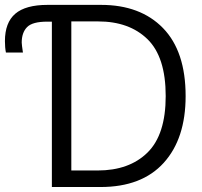

<svg xmlns="http://www.w3.org/2000/svg" viewBox="-55 -751 811 771"><path d="M153.3 0V-731.4H350.6Q508.8 -731.4 599.6 -638.2Q690.4 -544.9 690.4 -365.2Q690.4 -194.3 602.5 -97.2Q514.6 0 348.6 0ZM231.4 -66.4H336.9Q463.9 -66.4 537.1 -138.2Q610.4 -210 610.4 -365.2Q610.4 -522.5 537.1 -593.8Q463.9 -665 338.9 -665H231.4ZM-35.2 -585.9Q-35.2 -660.2 6.3 -695.8Q47.9 -731.4 135.7 -731.4H201.2V-664.1H134.8Q75.2 -664.1 53.7 -642.1Q32.2 -620.1 32.2 -580.1Q32.2 -572.3 37.1 -540H-31.2Q-35.2 -559.6 -35.2 -585.9Z"/></svg>

Font: Gothic A1
Style: Regular
Weight: 400
Designer: HanYang I&C Co.,Ltd.
Foundry: HanYang I&C Co.,Ltd.
Version: Version 2.50